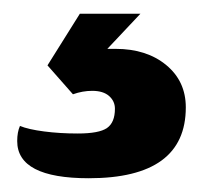

<svg xmlns="http://www.w3.org/2000/svg" viewBox="-20 -20 293 279"><path d="M250 136Q250 239 109 239Q5 239 5 185Q5 172 9 163Q21 168 44 171Q67 174 93 174Q124 174 135.5 166Q147 158 147 138Q147 127 138.5 119.5Q130 112 114 112Q100 112 86 117L49 75L96 0H184L136 51H148Q193 51 221.5 74.5Q250 98 250 136Z"/></svg>

Font: Krub
Style: Bold
Weight: 700
Version: Version 1.000; ttfautohint (v1.6)